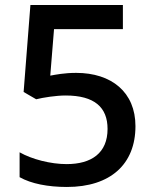

<svg xmlns="http://www.w3.org/2000/svg" viewBox="-20 -734 612 764"><path d="M283 -444C236 -444 202 -437 180 -433L195 -618H469V-714H101L74 -368L124 -339C152 -346 203 -354 241 -354C356 -354 408 -307 408 -221C408 -125 344 -81 245 -81C182 -81 107 -100 58 -128V-29C104 -3 171 10 246 10C420 10 519 -81 519 -232C519 -367 424 -444 283 -444Z"/></svg>

Font: Noto Sans Lisu Medium
Style: Regular
Weight: 500
Designer: Monotype Design Team. David Williams.
Foundry: Monotype Imaging Inc.
Version: Version 2.102